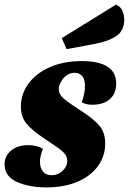

<svg xmlns="http://www.w3.org/2000/svg" viewBox="-41 -796 561 836"><path d="M177 -176Q161 -186 153 -192Q95 -231 72.5 -260Q50 -289 50 -332Q50 -387 83 -432Q116 -477 176 -503.5Q236 -530 315 -530Q465 -530 465 -432Q465 -389 437.5 -364.5Q410 -340 360 -340Q332 -340 315 -351Q329 -390 329 -422Q329 -450 317 -464.5Q305 -479 284 -479Q264 -479 248.5 -467.5Q233 -456 224 -439Q215 -422 215 -408Q215 -386 234 -369Q253 -352 296 -324L316 -311Q371 -275 394 -246Q417 -217 417 -171Q417 -117 386 -73.5Q355 -30 297 -5Q239 20 161 20Q86 20 32.5 -4Q-21 -28 -21 -80Q-21 -118 8 -141Q37 -164 81 -164Q120 -164 146 -148Q133 -115 133 -92Q133 -65 146 -49Q159 -33 184 -33Q212 -33 232 -52.5Q252 -72 252 -95Q252 -117 234.5 -133.5Q217 -150 177 -176ZM500 -710Q500 -663 466 -639.5Q432 -616 372 -605L249 -582L228 -630L464 -776Q482 -769 491 -751Q500 -733 500 -710Z"/></svg>

Font: Sansita ExtraBold Italic
Style: Regular
Weight: 800
Italic angle: -11°
Designer: Pablo Cosgaya
Foundry: Omnibus-Type
Version: Version 1.006